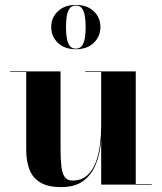

<svg xmlns="http://www.w3.org/2000/svg" viewBox="-20 -750 657 780"><path d="M228.5 10Q172.5 10 141.8 -9.8Q111 -29.5 98.8 -63.5Q86.5 -97.5 86.5 -141V-457.5H21V-460H226V-142.5Q226 -100.5 229.5 -72.5Q233 -44.5 243.2 -30.5Q253.5 -16.5 274.5 -16.5Q311.5 -16.5 334.8 -38Q358 -59.5 370 -93.2Q382 -127 386.5 -165Q391 -203 391 -237L394 -239.5Q394 -202.5 388.8 -159.5Q383.5 -116.5 367.2 -78Q351 -39.5 318 -14.8Q285 10 228.5 10ZM391 0V-457.5H326V-460H531.5V-2.5H596.5V0ZM288 -550Q242.5 -550 215.2 -576Q188 -602 188 -640Q188 -678.5 215.2 -704.2Q242.5 -730 288 -730Q334 -730 361 -704.2Q388 -678.5 388 -640Q388 -602 361 -576Q334 -550 288 -550ZM288 -552.5Q304 -552.5 312.5 -563.5Q321 -574.5 324.5 -594.2Q328 -614 328 -640Q328 -666 324.5 -685.8Q321 -705.5 312.5 -716.5Q304 -727.5 288 -727.5Q272 -727.5 263.5 -716.5Q255 -705.5 251.5 -685.8Q248 -666 248 -640Q248 -614 251.5 -594.2Q255 -574.5 263.5 -563.5Q272 -552.5 288 -552.5Z"/></svg>

Font: Bodoni Moda 72pt
Style: Bold
Weight: 700
Designer: Owen Earl
Foundry: indestructible type
Version: Version 2.004